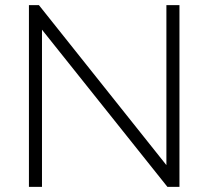

<svg xmlns="http://www.w3.org/2000/svg" viewBox="-20 -730 813 750"><path d="M144 -614V0H93V-710H132L630 -85V-710H681V0H634Z"/></svg>

Font: Oxford Sans
Style: Regular
Weight: 300
Designer: Matt McInerney, Pablo Impallari, Rodrigo Fuenzalida
Foundry: Matt McInerney, Pablo Impallari, Rodrigo Fuenzalida
Version: Version 3.000g; ttfautohint (v1.5) -l 8 -r 28 -G 28 -x 14 -D